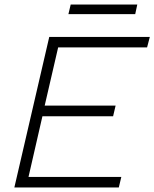

<svg xmlns="http://www.w3.org/2000/svg" viewBox="-20 -822 677 842"><path d="M43 0 196 -660H637L625 -614H235L176 -359H487L476 -312H166L105 -46H512L501 0ZM582 -802 573 -760H280L290 -802Z"/></svg>

Font: Work Sans Light
Style: Italic
Weight: 300
Italic angle: -13°
Designer: Wei Huang
Foundry: Wei Huang
Version: Version 2.010; ttfautohint (v1.8.3)